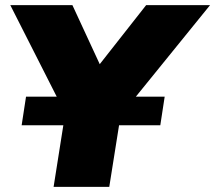

<svg xmlns="http://www.w3.org/2000/svg" viewBox="-20 -725 835 745"><path d="M20 0ZM20 0ZM188 0 233 -285 20 -705H261L367 -476L547 -705H795L448 -277L404 0ZM64 -239 81 -350H619L602 -239Z"/></svg>

Font: Winston Black
Style: Italic
Weight: 900
Italic angle: -9°
Designer: Original fonts by Vernon Adams / Changes by Cristiano Sobral
Foundry: VOriginal fonts by Vernon Adams / Changes by Cristiano Sobral
Version: Version 2.503;July 17, 2020;FontCreator 13.0.0.2655 64-bit